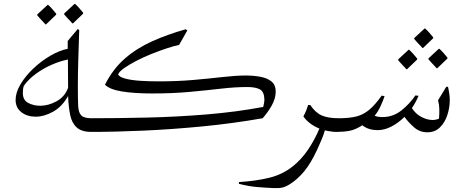

<svg xmlns="http://www.w3.org/2000/svg" viewBox="-20 -676 2381 984"><path d="M386 -521Q383 -436 381 -363Q379 -290 379 -235Q379 -171 380.5 -135Q382 -99 396.5 -84.5Q411 -70 449 -70Q469 -70 479 -59.5Q489 -49 489 -36Q489 -23 479.5 -11.5Q470 0 448 0Q398 0 373 -23Q348 -46 339.5 -87.5Q331 -129 329 -184Q298 -129 252 -103.5Q206 -78 163 -78Q119 -78 89.5 -101Q60 -124 60 -164Q60 -202 85 -244Q110 -286 150 -324Q190 -362 236.5 -389.5Q283 -417 327 -426Q327 -436 327 -446Q327 -456 327 -466L379 -528ZM97 -200Q97 -163 124.5 -148.5Q152 -134 186 -134Q228 -134 270 -157Q312 -180 329 -226V-229Q329 -258 328.5 -294.5Q328 -331 328 -371Q288 -363 244.5 -344Q201 -325 163 -297Q125 -269 102 -236Q99 -226 98 -217Q97 -208 97 -200ZM351 -556Q350 -558 342 -566Q334 -574 324.5 -584.5Q315 -595 309 -602V-607L362 -656H365Q377 -645 386.5 -634Q396 -623 406 -611V-606L354 -556ZM213 -551Q212 -553 204 -561Q196 -569 186.5 -579.5Q177 -590 171 -597V-602L224 -651H227Q239 -640 248.5 -629Q258 -618 268 -606V-601L216 -551Z M449 -70Q584 -70 735 -73.5Q886 -77 1038.5 -89.5Q1191 -102 1329 -128Q1335 -151 1335 -166Q1334 -206 1312 -218Q1290 -230 1247 -230Q1185 -230 1112 -221.5Q1039 -213 952 -205Q865 -197 760 -197Q666 -197 603.5 -207.5Q541 -218 518 -242Q559 -323 620 -376Q681 -429 760 -464.5Q839 -500 932 -526L940 -520L898 -446Q870 -440 832.5 -427.5Q795 -415 755 -399Q715 -383 679.5 -364.5Q644 -346 618.5 -328.5Q593 -311 585 -295Q592 -281 622.5 -273Q653 -265 697.5 -262Q742 -259 790 -259Q891 -259 974 -266.5Q1057 -274 1123.5 -281.5Q1190 -289 1240 -289Q1282 -289 1317 -282Q1352 -275 1372.5 -257.5Q1393 -240 1393 -207Q1393 -171 1372.5 -135Q1352 -99 1326 -70Q1172 -43 1016 -28Q860 -13 715 -6.5Q570 0 449 0Q412 0 395.5 -11Q379 -22 379 -35Q379 -49 396 -59.5Q413 -70 449 -70Z M1712 0Q1677 0 1645 -8Q1638 17 1627.5 41Q1617 65 1606 90Q1573 161 1539.5 201.5Q1506 242 1467 267Q1445 281 1428 285Q1411 289 1383 288Q1339 286 1297 282.5Q1255 279 1204 266L1205 257Q1291 252 1360 235Q1429 218 1481 176Q1525 141 1559 90.5Q1593 40 1617 -17Q1592 -27 1571 -42.5Q1550 -58 1535 -79Q1541 -92 1546 -102Q1551 -112 1559 -138H1570Q1596 -99 1628.5 -84.5Q1661 -70 1717 -70Q1734 -70 1743.5 -59.5Q1753 -49 1753 -36Q1753 -23 1742.5 -11.5Q1732 0 1712 0Z M2109 -187 2125 -185Q2112 -153 2091 -122Q2110 -92 2140 -76.5Q2170 -61 2197 -61Q2214 -61 2230 -68Q2232 -95 2231.5 -117.5Q2231 -140 2225 -162L2267 -231H2276Q2285 -192 2285 -163Q2285 -124 2272.5 -86Q2260 -48 2234.5 -23Q2209 2 2170 2Q2131 2 2102 -23.5Q2073 -49 2053 -77Q2023 -47 1987 -28Q1951 -9 1915 -9Q1893 -9 1873 -15Q1853 -21 1837 -34Q1801 -11 1771 -5.5Q1741 0 1705 0H1701Q1672 0 1657.5 -10.5Q1643 -21 1643 -33Q1643 -47 1660.5 -58.5Q1678 -70 1714 -70H1718Q1770 -70 1806 -79Q1842 -88 1872.5 -113.5Q1903 -139 1936 -186L1951 -183Q1943 -159 1930 -131Q1917 -103 1900 -83Q1915 -76 1940 -76Q1994 -76 2036.5 -109.5Q2079 -143 2109 -187ZM2145 -430Q2144 -432 2136 -440Q2128 -448 2118.5 -458.5Q2109 -469 2103 -476V-481L2156 -530H2159Q2171 -519 2180.5 -508Q2190 -497 2200 -485V-480L2148 -430ZM2218 -326Q2217 -328 2209 -336Q2201 -344 2191.5 -354.5Q2182 -365 2176 -372V-377L2229 -426H2232Q2244 -415 2253.5 -404Q2263 -393 2273 -381V-376L2221 -326ZM2063 -321Q2062 -323 2054 -331Q2046 -339 2036.5 -349.5Q2027 -360 2021 -367V-372L2074 -421H2077Q2089 -410 2098.5 -399Q2108 -388 2118 -376V-371L2066 -321Z"/></svg>

Font: Bona Nova
Style: Italic
Weight: 400
Italic angle: -4°
Designer: Mateusz Machalski
Foundry: Capitalics
Version: Version 4.001; ttfautohint (v1.8.3)